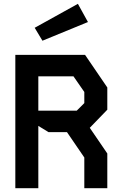

<svg xmlns="http://www.w3.org/2000/svg" viewBox="-20 -982 640 1002"><path d="M60 -695.5V0H180V-325L233 -292.5H329.5L420 -160V0H540V-181L448.5 -315L540 -409.5V-525.5L424 -695.5ZM180 -583.5H363.5L420 -502V-444L380.5 -404.5H180ZM386.5 -962 161 -837 201.5 -769.5 439 -867Z"/></svg>

Font: Kode
Style: Regular
Weight: 400
Monospace: yes
Designer: Isa Ozler
Foundry: Kadena LLC
Version: Version 1.000;gftools[0.9.28]